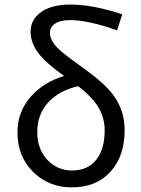

<svg xmlns="http://www.w3.org/2000/svg" viewBox="-20 -810 620 843"><path d="M293.9 12.7Q198.2 12.7 129.9 -50.8Q56.6 -120.1 56.6 -228.5Q56.6 -320.3 116.2 -386.7Q169.9 -448.2 261.7 -476.6Q191.4 -526.4 159.2 -563.5Q114.3 -615.2 114.3 -670.9Q114.3 -721.7 156.2 -753.9Q203.1 -790 289.1 -790Q387.7 -790 516.6 -747.1L494.1 -676.8Q367.2 -721.7 287.1 -721.7Q243.2 -721.7 219.7 -705.1Q199.2 -689.5 199.2 -666Q199.2 -632.8 234.4 -597.7Q256.8 -575.2 322.3 -528.3Q345.7 -510.7 358.4 -502Q440.4 -442.4 476.6 -393.6Q527.3 -326.2 527.3 -239.3Q527.3 -125 465.8 -56.6Q403.3 12.7 293.9 12.7ZM295.9 -61.5Q366.2 -61.5 403.3 -109.4Q439.5 -156.2 439.5 -238.3Q439.5 -298.8 405.3 -349.6Q378.9 -388.7 323.2 -431.6Q238.3 -412.1 190.9 -359.4Q143.6 -306.6 143.6 -230.5Q143.6 -154.3 189.5 -106.4Q233.4 -61.5 295.9 -61.5Z"/></svg>

Font: Bpmf GenYo Gothic R
Style: R
Weight: 400
Foundry: But Ko
Version: Version 1.320